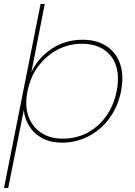

<svg xmlns="http://www.w3.org/2000/svg" viewBox="-31 -707 677 961"><path d="M10 234H-11L172 -687H193L126 -346Q159 -417 227 -462.5Q295 -508 382 -508Q453 -508 501.5 -476.5Q550 -445 570 -387.5Q590 -330 575 -251Q559 -172 516 -114Q473 -56 411.5 -24.5Q350 7 279 7Q223 7 182 -14.5Q141 -36 117 -73Q93 -110 88 -155ZM553 -251Q567 -324 550 -377Q533 -430 488.5 -459Q444 -488 378 -488Q314 -488 257.5 -458.5Q201 -429 161 -376Q121 -323 107 -251Q92 -180 111 -126Q130 -72 175 -42.5Q220 -13 283 -13Q350 -13 405.5 -42Q461 -71 499.5 -124.5Q538 -178 553 -251Z"/></svg>

Font: Albert Sans Thin
Style: Italic
Weight: 250
Italic angle: -11.25°
Designer: Andreas Rasmussen
Foundry: a.Foundry
Version: Version 1.025